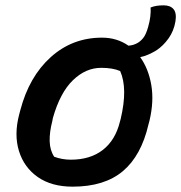

<svg xmlns="http://www.w3.org/2000/svg" viewBox="-20 -688 678 719"><path d="M362 -547Q418 -547 461 -517Q479 -518 495 -527Q506 -533 516.5 -546Q527 -559 535 -588Q546 -626 544 -660Q554 -664 565.5 -666Q577 -668 593 -668Q618 -668 630 -653.5Q642 -639 637 -608Q631 -572 611 -544Q591 -516 565 -499Q550 -490 535 -483.5Q520 -477 505 -474Q536 -431 546.5 -370Q557 -309 540 -237L536 -222Q509 -105 440 -47Q371 11 252 11Q173 11 121.5 -25Q70 -61 51 -122.5Q32 -184 52 -260L56 -275Q89 -401 170 -474Q251 -547 362 -547ZM359 -434Q301 -434 253 -387.5Q205 -341 178 -246L176 -235Q165 -193 166 -159Q167 -125 183 -101Q213 -90 245 -90Q318 -90 365 -126.5Q412 -163 429 -232L432 -243Q459 -357 430 -422Q402 -434 359 -434Z"/></svg>

Font: Recursive Mn Csl St SmB
Style: Italic
Weight: 600
Italic angle: -15°
Monospace: yes
Version: Version 1.079;hotconv 1.0.112;makeotfexe 2.5.65598; ttfautoh